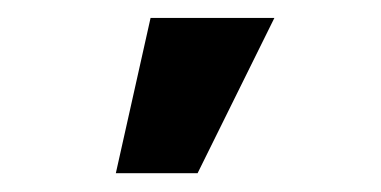

<svg xmlns="http://www.w3.org/2000/svg" viewBox="-20 -799 415 209"><path d="M106.1 -610.5 143.9 -779.5H278.7L195.1 -610.5Z"/></svg>

Font: Inter V
Style: 
Weight: 400
Designer: Rasmus Andersson
Foundry: rsms
Version: Version 4.000;git-a3f224843